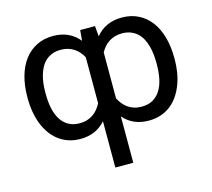

<svg xmlns="http://www.w3.org/2000/svg" viewBox="-107 -681 1116 1013"><g transform="rotate(-15 451.0 -175.0)"><path d="M49.7 -275.6Q49.7 -338.4 64.3 -389.6Q78.8 -440.7 106.4 -476.9Q133.9 -513.1 173.5 -532.8Q213.1 -552.6 262.8 -552.6Q353 -552.6 405.5 -488.3L410.5 -545.5H491.5L496.4 -488.3Q549 -552.6 639.2 -552.6Q688.9 -552.6 728.5 -532.8Q768.1 -513.1 795.6 -476.9Q823.2 -440.7 837.7 -389.6Q852.3 -338.4 852.3 -275.6V-265.6Q852.3 -232.6 847.1 -199.2Q842 -165.8 830.8 -135.3Q819.6 -104.8 802.4 -78.1Q785.2 -51.5 761.4 -32Q737.6 -12.4 706.5 -1.2Q675.4 9.9 637.1 9.9Q552.2 9.9 500 -49.7V203.1H402V-49.7Q349.8 9.9 264.9 9.9Q227.3 9.9 196.6 -1.1Q165.8 -12.1 141.9 -31.4Q117.9 -50.8 100.5 -77.1Q83.1 -103.3 71.9 -133.9Q60.7 -164.4 55.2 -198.2Q49.7 -231.9 49.7 -265.6ZM500 -148.1Q508.9 -131 520.4 -116.8Q532 -102.6 546.7 -92.5Q561.4 -82.4 579.5 -76.7Q597.7 -71 620 -71Q657 -71 682.5 -86.1Q708.1 -101.2 724.1 -127.5Q740.1 -153.8 747.2 -189.3Q754.3 -224.8 754.3 -265.6V-275.6Q754.3 -297.9 751.8 -321.2Q749.3 -344.5 743.4 -366.1Q737.6 -387.8 727.5 -407.1Q717.3 -426.5 702.2 -440.7Q687.1 -454.9 666.4 -463.2Q645.6 -471.6 617.9 -471.6Q596.9 -471.6 579 -466.3Q561.1 -460.9 546.3 -451.3Q531.6 -441.8 520.1 -428.4Q508.5 -415.1 500 -399.1ZM147.7 -265.6Q147.7 -224.8 155 -189.3Q162.3 -153.8 178.3 -127.5Q194.2 -101.2 219.8 -86.1Q245.4 -71 282 -71Q304.3 -71 322.4 -76.7Q340.6 -82.4 355.3 -92.5Q370 -102.6 381.6 -116.8Q393.1 -131 402 -148.1V-399.1Q393.5 -415.1 381.9 -428.4Q370.4 -441.8 355.6 -451.3Q340.9 -460.9 323.2 -466.3Q305.4 -471.6 284.1 -471.6Q257.1 -471.6 236.3 -463.4Q215.6 -455.3 200.5 -441.2Q185.4 -427.2 175.2 -408.2Q165.1 -389.2 158.9 -367.4Q152.7 -345.5 150.2 -322.1Q147.7 -298.7 147.7 -275.6Z"/></g></svg>

Font: Inter P
Style: Regular
Weight: 400
Designer: Rasmus Andersson
Foundry: rsms
Version: Version 3.018;git-588b23468